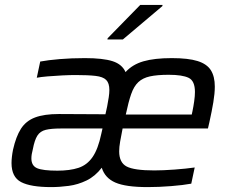

<svg xmlns="http://www.w3.org/2000/svg" viewBox="-20 -755 937 783"><path d="M189 8Q105 8 66 -12.5Q27 -33 27 -90Q27 -101 28.5 -115Q30 -129 33 -144Q45 -198 65.5 -230Q86 -262 123 -276Q160 -290 220 -290Q268 -290 315.5 -289.5Q363 -289 410 -289L417 -321Q421 -342 423.5 -358.5Q426 -375 426 -388Q426 -416 413 -429Q400 -442 369.5 -445.5Q339 -449 288 -449Q266 -449 234.5 -447.5Q203 -446 174 -443.5Q145 -441 130 -438L144 -504Q176 -510 223.5 -514Q271 -518 326 -518Q400 -518 439 -505.5Q478 -493 492 -461Q520 -492 565 -505Q610 -518 680 -518Q748 -518 786 -506Q824 -494 840 -468.5Q856 -443 856 -402Q856 -374 850 -338Q844 -302 834 -257L828 -231H480Q474 -201 470 -178Q466 -155 466 -138Q466 -92 496.5 -76Q527 -60 609 -60Q645 -60 692 -63.5Q739 -67 774 -72L760 -6Q728 0 678 4Q628 8 582 8Q493 8 450.5 -10.5Q408 -29 395 -71Q368 -36 333 -19Q298 -2 260.5 3Q223 8 189 8ZM493 -288H762L765 -302Q769 -321 772 -342.5Q775 -364 775 -380Q775 -425 749.5 -437.5Q724 -450 668 -450Q621 -450 591.5 -443.5Q562 -437 544 -420Q526 -403 515 -371.5Q504 -340 493 -288ZM214 -59Q265 -59 300 -70.5Q335 -82 357.5 -114.5Q380 -147 393 -209L398 -231H228Q189 -231 166.5 -225.5Q144 -220 132.5 -202Q121 -184 114 -147Q111 -136 109.5 -126.5Q108 -117 108 -109Q108 -79 131.5 -69Q155 -59 214 -59ZM418 -594 419 -599 552 -735H643L642 -730L481 -594Z"/></svg>

Font: Saira
Style: Italic
Weight: 400
Italic angle: -12°
Designer: Hector Gatti with collaboration of the Omnibus-Type team
Foundry: Omnibus-Type
Version: Version 1.100; ttfautohint (v1.8.3)